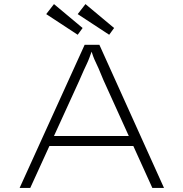

<svg xmlns="http://www.w3.org/2000/svg" viewBox="-20 -919 897 939"><path d="M76 0 394 -700H466L782 0H725L486 -527Q471 -564 462 -584.5Q453 -605 447 -617Q441 -629 435.5 -644Q430 -659 421 -687L436 -688Q424 -655 417.5 -637.5Q411 -620 404.5 -606.5Q398 -593 389.5 -574.5Q381 -556 366 -521L128 0ZM202 -205 223 -254H637L650 -205ZM514 -749 360 -850 398 -899 538 -782ZM360 -749 206 -850 244 -899 384 -782Z"/></svg>

Font: Lexend Peta ExtraLight
Style: Regular
Weight: 250
Version: Version 1.007